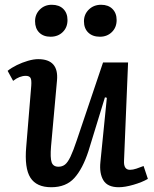

<svg xmlns="http://www.w3.org/2000/svg" viewBox="-20 -771 646 805"><path d="M12 -474Q28 -487 50.5 -498Q73 -509 97 -516Q121 -523 140 -523Q227 -523 219 -434L194 -157Q190 -109 196.5 -90.5Q203 -72 225 -72Q241 -72 252.5 -81Q264 -90 275.5 -114Q287 -138 302 -183L412 -509H517L500 -97Q498 -59 525 -59Q537 -59 552 -64Q567 -69 582 -75L600 -21Q576 -7 540 3.5Q504 14 478 14Q431 14 413.5 -15Q396 -44 401 -92L428 -361L420 -363L351 -138Q327 -64 292 -25Q257 14 195 14Q133 14 107.5 -26Q82 -66 90 -156L111 -411Q113 -437 107.5 -445Q102 -453 88 -453Q62 -453 35 -432ZM332 -682Q332 -711 352.5 -731Q373 -751 404 -751Q434 -751 451.5 -733.5Q469 -716 469 -687Q469 -656 449 -636.5Q429 -617 399 -617Q368 -617 350 -634.5Q332 -652 332 -682ZM127 -682Q127 -711 147 -731Q167 -751 197 -751Q228 -751 245.5 -733.5Q263 -716 263 -687Q263 -656 243 -636.5Q223 -617 192 -617Q162 -617 144.5 -634.5Q127 -652 127 -682Z"/></svg>

Font: Literata 12pt Medium
Style: Italic
Weight: 500
Italic angle: -2°
Designer: Latin by Veronika Burian and Jose Scaglione. Greek by Irene Vlachou. Cyrillic by Vera Evstafieva
Foundry: TypeTogether
Version: Version 3.002